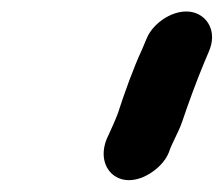

<svg xmlns="http://www.w3.org/2000/svg" viewBox="-20 -726 386 331"><path d="M237 -426C252 -435 265 -448 271 -463C277 -481 287 -496 294 -516C304 -546 319 -587 332 -618L340 -637C355 -671 338 -699 312 -705C281 -712 244 -687 233 -660L225 -641C210 -609 194 -564 183 -530C178 -517 172 -504 167 -493C140 -440 183 -394 237 -426Z"/></svg>

Font: Electronic
Style: UltHvIt
Weight: 900
Version: Version 1.011